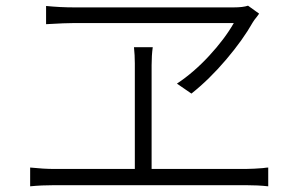

<svg xmlns="http://www.w3.org/2000/svg" viewBox="-20 -699 1040 675"><path d="M883 -640Q873 -628 869 -621Q834 -559 775 -489.5Q716 -420 653 -370L602 -405Q661 -444 715.5 -503Q770 -562 802 -618H243Q210 -618 142 -614V-678Q192 -673 241 -673H801Q834 -673 852 -679L891 -651ZM513 -78H454V-470V-476Q454 -505 451 -533H517Q513 -504 513 -470ZM172 -105H843Q859 -105 874 -106Q889 -107 904 -108Q918 -110 923 -110V-44Q887 -48 843 -48H172Q127 -48 86 -44V-110Q134 -105 172 -105Z"/></svg>

Font: 寒蝉端黑体 Light
Style: Regular
Weight: 300
Designer: ChillDuanSans {Warren2060}; 
Source Han Sans {Ryoko NISHIZUKA 西塚涼子 (kana, bopomofo & ideographs); Paul D. Hunt (Latin, G
Foundry: ChillType&Adobe
Version: Version 1.300;Glyphs 3.3 (3306)